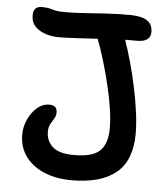

<svg xmlns="http://www.w3.org/2000/svg" viewBox="-52 -760 714 819"><g transform="rotate(5 305.0 -350.5)"><path d="M285 12Q218 12 167 -9.5Q116 -31 87 -70.5Q58 -110 58 -165Q58 -195 71.5 -226.5Q85 -258 109 -279.5Q133 -301 163 -301Q196 -301 196 -270Q196 -256 188.5 -244Q181 -232 173.5 -218.5Q166 -205 166 -185Q166 -147 193.5 -121.5Q221 -96 285 -96Q366 -96 397 -127Q428 -158 428 -224Q428 -259 421 -306Q414 -353 401.5 -405Q389 -457 374 -507.5Q359 -558 343 -599Q294 -596 250.5 -593.5Q207 -591 174 -591Q150 -591 123 -599Q96 -607 77 -625.5Q58 -644 58 -675Q58 -713 94 -713Q121 -713 140.5 -706.5Q160 -700 191 -700Q237 -700 277.5 -703Q318 -706 364.5 -709Q411 -712 475 -712Q497 -712 519 -707Q541 -702 555 -688Q569 -674 569 -647Q569 -605 511 -605Q486 -605 460 -605Q475 -563 489.5 -511Q504 -459 515.5 -404Q527 -349 533.5 -299Q540 -249 540 -210Q540 -95 475 -41.5Q410 12 285 12Z"/></g></svg>

Font: Shantell Sans Normal
Style: Regular
Weight: 500
Designer: Stephen Nixon, Anya Danilova, Shantell Martin
Foundry: Arrow Type
Version: Version 1.009;[a7da0bfa3]